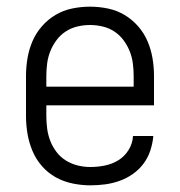

<svg xmlns="http://www.w3.org/2000/svg" viewBox="-20 -548 540 576"><path d="M251 8Q225 8 198 2.5Q171 -3 147.5 -16Q124 -29 106 -49.5Q88 -70 77.5 -95Q67 -120 62.5 -146.5Q58 -173 58 -200V-320Q58 -347 62.5 -373.5Q67 -400 77.5 -424.5Q88 -449 106 -469.5Q124 -490 147 -503.5Q170 -517 196.5 -522.5Q223 -528 250 -528Q277 -528 303.5 -522.5Q330 -517 353 -503.5Q376 -490 394 -469.5Q412 -449 422.5 -424.5Q433 -400 437.5 -373.5Q442 -347 442 -320V-232H119V-200Q119 -181 121.5 -162Q124 -143 131 -125Q138 -107 150 -91.5Q162 -76 178.5 -66Q195 -56 213.5 -51.5Q232 -47 251 -47Q273 -47 295 -51.5Q317 -56 335.5 -67.5Q354 -79 366 -98.5Q378 -118 379 -140H440Q438 -118 431 -96.5Q424 -75 410.5 -57Q397 -39 378.5 -26Q360 -13 339 -5.5Q318 2 296 5Q274 8 251 8ZM119 -288H381V-320Q381 -339 378.5 -358Q376 -377 369 -394.5Q362 -412 350.5 -427.5Q339 -443 323 -453.5Q307 -464 288 -468.5Q269 -473 250 -473Q231 -473 212 -468.5Q193 -464 177 -453.5Q161 -443 149.5 -427.5Q138 -412 131 -394.5Q124 -377 121.5 -358Q119 -339 119 -320Z"/></svg>

Font: Iosevka SS04 Light
Style: Regular
Weight: 300
Monospace: yes
Designer: Belleve Invis
Foundry: Belleve Invis
Version: Version 19.0.0; ttfautohint (v1.8.4)